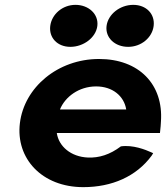

<svg xmlns="http://www.w3.org/2000/svg" viewBox="-20 -748 684 791"><path d="M187 -641C181 -593 216 -555 270 -555C324 -555 375 -593 381 -641C387 -690 345 -728 291 -728C237 -728 193 -689 187 -641ZM419 -641C413 -593 453 -555 508 -555C562 -555 607 -593 613 -641C619 -690 583 -728 529 -728C474 -728 425 -689 419 -641ZM214 -200H639L640 -210C641 -222 643 -235 643 -247C654 -401 552 -505 388 -505C218 -505 80 -388 62 -241C44 -95 153 23 323 23C441 23 542 -21 605 -107L611 -117L602 -121C580 -131 528 -152 478 -145C433 -111 388 -97 342 -99C272 -102 222 -145 214 -200ZM500 -297H227C248 -349 305 -392 376 -392C443 -392 491 -353 500 -297Z"/></svg>

Font: Bluebird
Style: SfBdExtObl
Weight: 700
Designer: Jasper
Foundry: Cannot Into Space Fonts
Version: Version 0.98